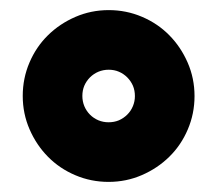

<svg xmlns="http://www.w3.org/2000/svg" viewBox="-20 -733 430 380"><path d="M194.9 -373Q160 -373 128.9 -386.3Q97.8 -399.5 74.9 -422.8Q52 -446 38.5 -477.1Q25 -508.2 25 -543.1Q25 -578 38.3 -609.1Q51.5 -640.2 74.8 -663.1Q98 -686 129.1 -699.5Q160.2 -713 195.1 -713Q230 -713 261.1 -699.7Q292.2 -686.5 315.1 -663.2Q338 -640 351.5 -608.9Q365 -577.8 365 -542.9Q365 -508 351.7 -476.9Q338.5 -445.8 315.2 -422.9Q292 -400 260.9 -386.5Q229.8 -373 194.9 -373ZM194.8 -491Q206 -491 215.3 -494.9Q224.5 -498.9 231.8 -506.1Q239.1 -513.3 243 -522.8Q247 -532.3 247 -542.8Q247 -554 243.1 -563.3Q239.1 -572.5 231.9 -579.8Q224.6 -587.1 215.4 -591Q206.2 -595 195 -595Q184.5 -595 174.9 -591.1Q165.4 -587.1 158.1 -579.9Q150.9 -572.6 146.9 -563.4Q143 -554.2 143 -543Q143 -532.5 146.9 -522.9Q150.9 -513.4 158.1 -506.1Q165.3 -498.9 174.8 -494.9Q184.3 -491 194.8 -491Z"/></svg>

Font: Golos Text VF
Style: Regular
Weight: 400
Designer: A.Korolkova, Vitaly Kuzmin
Foundry: ParaType Ltd
Version: Version 2.003